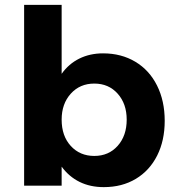

<svg xmlns="http://www.w3.org/2000/svg" viewBox="-20 -762 724 788"><path d="M656 -266Q656 -185 625 -123.5Q594 -62 537.5 -28Q481 6 406 6Q350 6 306.5 -15.5Q263 -37 233 -78V0H79V-742H233V-459Q262 -500 305.5 -521.5Q349 -543 403 -543Q478 -543 535.5 -508.5Q593 -474 624.5 -411Q656 -348 656 -266ZM500 -271Q500 -336 463 -377.5Q426 -419 367 -419Q308 -419 270.5 -377.5Q233 -336 233 -271Q233 -204 270.5 -163Q308 -122 367 -122Q426 -122 463 -163.5Q500 -205 500 -271Z"/></svg>

Font: Montserrat arm2 SemiBold
Style: Regular
Weight: 600
Designer: Julieta Ulanovsky
Foundry: Julieta Ulanovsky
Version: Version 6.000